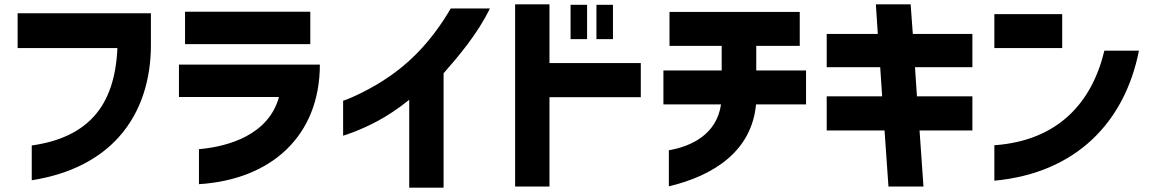

<svg xmlns="http://www.w3.org/2000/svg" viewBox="-20 -766 5302 883"><path d="M126 -97V63C309 34 438 -38 525 -134C632 -252 674 -406 674 -558V-705H61V-545H520C514 -409 479 -306 414 -233C349 -160 254 -115 126 -97Z M895 -80V81C1230 60 1451 -143 1451 -469H803V-320H1263C1216 -147 1033 -92 895 -80ZM831 -563H1407V-712H831Z M1862 -307V97H2020V-429C2087 -505 2177 -611 2233 -727H2053C1951 -553 1840 -457 1737 -392C1654 -340 1573 -306 1558 -303V-142C1570 -145 1639 -168 1714 -208C1761 -233 1811 -266 1862 -307Z M2604 -586H2680V-744H2604ZM2349 92H2507V-319H2927V-476H2507V-746H2349ZM2723 -586H2799V-744H2723Z M3056 -75V91C3265 41 3437 -72 3457 -286H3687V-442H3458V-555H3658V-711H3059V-555H3299V-442H3031V-286H3296C3276 -148 3160 -93 3056 -75Z M4066 92H4227L4209 -166H4452V-323H4197L4188 -457H4452V-610H4178L4168 -746H4008L4017 -610H3782V-457H4028L4037 -323H3782V-166H4048Z M4553 -545H4865V-701H4553ZM4553 65C4930 30 5153 -205 5218 -533H5059C5002 -295 4847 -119 4553 -98Z"/></svg>

Font: コーポレート・ロゴ ver3 Bold
Style: Regular
Weight: 700
Designer: [KANA_main] LOGOTYPE.JP [Source Han Sans] Ryoko NISHIZUKA 西塚涼子 (kana, bopomofo & ideographs); Paul D. Hunt (Latin, Greek
Version: Version 12.001;FEAKit 1.0